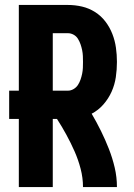

<svg xmlns="http://www.w3.org/2000/svg" viewBox="-20 -755 540 775"><path d="M193 0H56V-275H17V-389H56V-735H254Q283 -735 311 -728.5Q339 -722 363.5 -706.5Q388 -691 405.5 -668Q423 -645 433.5 -618Q444 -591 448 -562.5Q452 -534 452 -505Q452 -474 447.5 -443.5Q443 -413 430.5 -385Q418 -357 397.5 -333.5Q377 -310 350 -296Q370 -262 387.5 -226.5Q405 -191 419.5 -154Q434 -117 443 -78.5Q452 -40 452 0H315Q315 -37 305.5 -73.5Q296 -110 281 -144Q266 -178 248 -211Q230 -244 210 -275H193ZM254 -389Q266 -389 277 -395.5Q288 -402 294.5 -412Q301 -422 305 -433.5Q309 -445 311.5 -457Q314 -469 314.5 -481Q315 -493 315 -505Q315 -517 314.5 -529Q314 -541 311.5 -553Q309 -565 305 -576.5Q301 -588 294.5 -598.5Q288 -609 277 -615Q266 -621 254 -621H193V-389Z"/></svg>

Font: Iosevka Term Curly Heavy
Style: Regular
Weight: 900
Designer: Belleve Invis
Foundry: Belleve Invis
Version: Version 32.3.0